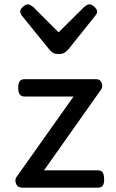

<svg xmlns="http://www.w3.org/2000/svg" viewBox="-20 -865 535 885"><path d="M83 0Q61 0 54 -18Q47 -36 56 -49L319 -420H94Q79 -420 71.5 -429Q64 -438 64 -460Q64 -483 71.5 -491.5Q79 -500 94 -500H423Q436 -500 443 -492Q450 -484 451 -472.5Q452 -461 445 -451L183 -80H431Q446 -80 453 -70.5Q460 -61 460 -38Q460 -17 453 -8.5Q446 0 431 0ZM393 -845Q402 -845 415 -833.5Q428 -822 428 -811Q428 -809 427 -805.5Q426 -802 421 -795L294 -636Q288 -630 279 -623Q270 -616 250 -616Q231 -616 222 -623Q213 -630 208 -636L79 -795Q75 -802 74 -805.5Q73 -809 73 -811Q73 -822 85.5 -833.5Q98 -845 108 -845Q114 -845 120 -841.5Q126 -838 133 -833L250 -716L368 -833Q374 -838 380 -841.5Q386 -845 393 -845Z"/></svg>

Font: Playwrite VN
Style: Regular
Weight: 400
Designer: Veronika Burian, José Scaglione
Foundry: TypeTogether
Version: Version 1.002